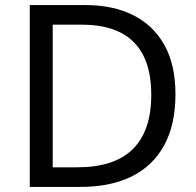

<svg xmlns="http://www.w3.org/2000/svg" viewBox="-20 -734 770 754"><path d="M669 -364Q669 -244 624.5 -163Q580 -82 497 -41Q414 0 296 0H97V-714H317Q425 -714 504 -674Q583 -634 626 -556.5Q669 -479 669 -364ZM574 -361Q574 -456 542.5 -517Q511 -578 450.5 -607.5Q390 -637 304 -637H187V-77H284Q429 -77 501.5 -148.5Q574 -220 574 -361Z"/></svg>

Font: Noto Sans Khmer UI
Style: Regular
Weight: 400
Designer: Danh Hong and the Monotype Design Team
Foundry: Monotype Imaging Inc.
Version: Version 2.002